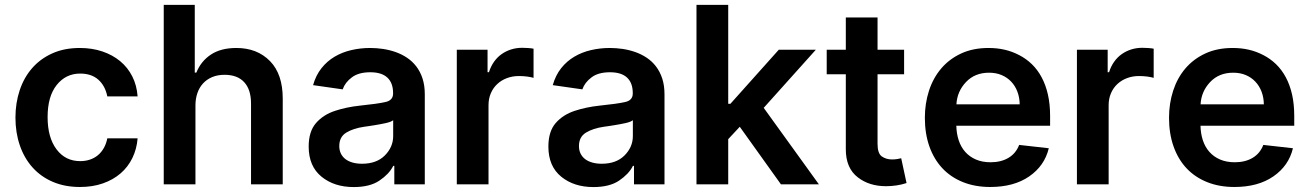

<svg xmlns="http://www.w3.org/2000/svg" viewBox="-20 -747 5307 778"><path d="M42.6 -270.6Q42.6 -329.5 59.7 -380.9Q76.7 -432.2 109.7 -470.3Q142.8 -508.5 191.4 -530.5Q240.1 -552.6 303.3 -552.6Q353.3 -552.6 394.9 -538.5Q436.4 -524.5 467.2 -498.9Q497.9 -473.4 516.2 -437.1Q534.4 -400.9 537.6 -356.5H414.8Q406.2 -399.5 378.4 -424.2Q350.5 -448.9 305 -448.9Q246.4 -448.9 209.5 -402.3Q172.9 -356.2 172.9 -272.7Q172.9 -189.6 209.2 -141.7Q245 -94.1 305 -94.1Q326.3 -94.1 344.6 -100.3Q362.9 -106.5 377 -118.3Q391 -130 400.7 -147.2Q410.5 -164.4 414.8 -186.4H537.6Q534.1 -143.1 516.5 -106.9Q498.9 -70.7 468.8 -44.6Q438.6 -18.5 397 -3.9Q355.5 10.7 304 10.7Q242.2 10.7 193.7 -10.3Q145.2 -31.2 111.7 -68.7Q78.1 -106.2 60.4 -157.8Q42.6 -209.5 42.6 -270.6Z M643.5 0V-727.3H769.2V-452.8H775.6Q794.4 -499.3 834.7 -525.9Q875 -552.6 937.9 -552.6Q1022 -552.6 1074.2 -499.3Q1125.7 -446.7 1125.7 -347.3V0H997.2V-327.4Q997.2 -383.9 969.6 -413.9Q942.1 -443.9 889.9 -443.9Q861.9 -443.9 839.8 -434.7Q817.8 -425.4 802.7 -408.9Q787.6 -392.4 779.8 -369.7Q772 -346.9 772 -319.6V0Z M1260.7 -248.6Q1290.1 -282.3 1337.7 -297.9Q1361.5 -305.8 1386.4 -310.9Q1411.2 -316.1 1437.9 -318.9Q1474.4 -322.8 1500 -326.3Q1525.6 -329.9 1541.5 -333.5Q1572.8 -340.2 1572.8 -367.9V-370Q1572.8 -410.9 1549.7 -432.5Q1526.6 -454.2 1480.5 -454.2Q1432.9 -454.2 1405.9 -433.6Q1378.2 -413 1368.6 -384.9L1248.6 -402Q1259.9 -442.1 1282.7 -470.7Q1305.4 -499.3 1336.1 -517.4Q1366.8 -535.5 1403.6 -544Q1440.3 -552.6 1479.8 -552.6Q1505.7 -552.6 1532.1 -548.7Q1558.6 -544.7 1583.3 -536Q1608 -527.3 1629.4 -513Q1650.9 -498.6 1666.9 -477.8Q1682.9 -457 1692.1 -429Q1701.3 -400.9 1701.3 -365.1V0H1577.8V-74.9H1573.5Q1564.6 -57.5 1550.6 -42.8Q1536.6 -28.1 1517 -14.9Q1478.3 11 1413.4 11Q1334.5 11 1283 -30.9Q1230.8 -73.2 1230.8 -153.1Q1230.8 -214.5 1260.7 -248.6ZM1354.8 -155.2Q1354.8 -137.8 1361.5 -124.3Q1368.3 -110.8 1380.5 -101.7Q1392.8 -92.7 1409.6 -88.1Q1426.5 -83.5 1446.7 -83.5Q1505.7 -83.5 1539.1 -116.8Q1573.2 -150.9 1573.2 -195.7V-259.9Q1565.3 -253.2 1543.3 -248.2Q1532.3 -245.7 1520.4 -243.6Q1508.5 -241.5 1496.8 -239.5Q1485.1 -237.6 1474.4 -236Q1463.8 -234.4 1455.3 -233.3Q1433.6 -230.1 1416 -224.4Q1398.4 -218.8 1383.5 -209.9Q1354.8 -192.5 1354.8 -155.2Z M1831 0V-545.5H1955.6V-454.5H1961.3Q1968.8 -478.3 1981.9 -496.8Q1995 -515.3 2012.6 -527.7Q2030.2 -540.1 2051.3 -546.7Q2072.4 -553.3 2095.9 -553.3Q2106.5 -553.3 2119.9 -552.4Q2133.2 -551.5 2142 -549.7V-431.5Q2137.8 -432.9 2131 -434.3Q2124.3 -435.7 2116.1 -436.8Q2108 -437.9 2099.3 -438.4Q2090.6 -438.9 2082.4 -438.9Q2056.5 -438.9 2033.9 -430.4Q2011.4 -421.9 1994.9 -406.4Q1978.3 -391 1968.9 -369.1Q1959.5 -347.3 1959.5 -320.7V0Z M2231.9 -248.6Q2261.4 -282.3 2308.9 -297.9Q2332.7 -305.8 2357.6 -310.9Q2382.5 -316.1 2409.1 -318.9Q2445.7 -322.8 2471.2 -326.3Q2496.8 -329.9 2512.8 -333.5Q2544 -340.2 2544 -367.9V-370Q2544 -410.9 2521 -432.5Q2497.9 -454.2 2451.7 -454.2Q2404.1 -454.2 2377.1 -433.6Q2349.4 -413 2339.8 -384.9L2219.8 -402Q2231.2 -442.1 2253.9 -470.7Q2276.6 -499.3 2307.4 -517.4Q2338.1 -535.5 2374.8 -544Q2411.6 -552.6 2451 -552.6Q2476.9 -552.6 2503.4 -548.7Q2529.8 -544.7 2554.5 -536Q2579.2 -527.3 2600.7 -513Q2622.2 -498.6 2638.1 -477.8Q2654.1 -457 2663.4 -429Q2672.6 -400.9 2672.6 -365.1V0H2549V-74.9H2544.7Q2535.9 -57.5 2521.8 -42.8Q2507.8 -28.1 2488.3 -14.9Q2449.6 11 2384.6 11Q2305.8 11 2254.3 -30.9Q2202.1 -73.2 2202.1 -153.1Q2202.1 -214.5 2231.9 -248.6ZM2326 -155.2Q2326 -137.8 2332.7 -124.3Q2339.5 -110.8 2351.7 -101.7Q2364 -92.7 2380.9 -88.1Q2397.7 -83.5 2418 -83.5Q2476.9 -83.5 2510.3 -116.8Q2544.4 -150.9 2544.4 -195.7V-259.9Q2536.6 -253.2 2514.6 -248.2Q2503.6 -245.7 2491.7 -243.6Q2479.8 -241.5 2468 -239.5Q2456.3 -237.6 2445.7 -236Q2435 -234.4 2426.5 -233.3Q2404.8 -230.1 2387.3 -224.4Q2369.7 -218.8 2354.8 -209.9Q2326 -192.5 2326 -155.2Z M2930.8 -727.3V-326.3H2939.6L3135.7 -545.5H3285.9L3074.6 -310L3298.3 0H3144.5L2977.6 -233.3L2930.8 -183.2V0H2802.2V-727.3Z M3329.9 -545.5H3407.3V-676.1H3535.9V-545.5H3643.5V-446H3535.9V-164.1Q3535.9 -125.7 3552.9 -113.3Q3570.7 -100.9 3594.1 -100.9Q3606.2 -100.9 3616.3 -102.6Q3626.4 -104.4 3631.7 -105.8L3653.4 -5.3Q3633.2 1.4 3612.2 4.4Q3591.3 7.5 3570 7.5Q3502.5 7.5 3456.3 -28.1Q3407 -65.7 3407.3 -142.8V-446H3329.9Z M3727.6 -269.5Q3727.6 -327.8 3744.3 -379.3Q3761 -430.8 3793.7 -469.3Q3826.3 -507.8 3874.5 -530.2Q3922.6 -552.6 3985.8 -552.6Q4020.2 -552.6 4050.6 -545.6Q4081 -538.7 4109.7 -523.8Q4138.1 -509.2 4161.2 -486.9Q4184.3 -464.5 4200.8 -433.8Q4217.3 -403.1 4226.2 -364Q4235.1 -324.9 4235.1 -277V-237.6H3855.1Q3855.8 -205.3 3864.9 -178.1Q3873.9 -150.9 3891.5 -131.2Q3909.1 -111.5 3934.8 -100.5Q3960.6 -89.5 3994.3 -89.5Q4036.2 -89.5 4066.4 -107.4Q4096.6 -125.4 4109.7 -159.8L4229.8 -146.3Q4212.7 -75.3 4150.6 -32.3Q4088.4 10.7 3992.5 10.7Q3931.1 10.7 3881.9 -9.1Q3832.7 -28.8 3798.5 -65.3Q3764.2 -101.9 3745.9 -153.8Q3727.6 -205.6 3727.6 -269.5ZM3855.5 -324.2H4111.9Q4111.5 -351.9 4102.6 -375.4Q4093.8 -398.8 4077.6 -416Q4061.4 -433.2 4038.7 -442.8Q4016 -452.4 3987.6 -452.4Q3930 -452.4 3894.2 -414.4Q3858.3 -376.4 3855.5 -324.2Z M4343.8 0V-545.5H4468.4V-454.5H4474.1Q4481.5 -478.3 4494.7 -496.8Q4507.8 -515.3 4525.4 -527.7Q4543 -540.1 4564.1 -546.7Q4585.2 -553.3 4608.7 -553.3Q4619.3 -553.3 4632.6 -552.4Q4646 -551.5 4654.8 -549.7V-431.5Q4650.6 -432.9 4643.8 -434.3Q4637.1 -435.7 4628.9 -436.8Q4620.7 -437.9 4612 -438.4Q4603.3 -438.9 4595.2 -438.9Q4569.2 -438.9 4546.7 -430.4Q4524.1 -421.9 4507.6 -406.4Q4491.1 -391 4481.7 -369.1Q4472.3 -347.3 4472.3 -320.7V0Z M4717 -269.5Q4717 -327.8 4733.7 -379.3Q4750.4 -430.8 4783 -469.3Q4815.7 -507.8 4863.8 -530.2Q4911.9 -552.6 4975.1 -552.6Q5009.6 -552.6 5040 -545.6Q5070.3 -538.7 5099.1 -523.8Q5127.5 -509.2 5150.6 -486.9Q5173.7 -464.5 5190.2 -433.8Q5206.7 -403.1 5215.6 -364Q5224.4 -324.9 5224.4 -277V-237.6H4844.5Q4845.2 -205.3 4854.2 -178.1Q4863.3 -150.9 4880.9 -131.2Q4898.4 -111.5 4924.2 -100.5Q4949.9 -89.5 4983.7 -89.5Q5025.6 -89.5 5055.8 -107.4Q5085.9 -125.4 5099.1 -159.8L5219.1 -146.3Q5202.1 -75.3 5139.9 -32.3Q5077.8 10.7 4981.9 10.7Q4920.5 10.7 4871.3 -9.1Q4822.1 -28.8 4787.8 -65.3Q4753.6 -101.9 4735.3 -153.8Q4717 -205.6 4717 -269.5ZM4844.8 -324.2H5101.2Q5100.9 -351.9 5092 -375.4Q5083.1 -398.8 5066.9 -416Q5050.8 -433.2 5028.1 -442.8Q5005.3 -452.4 4976.9 -452.4Q4919.4 -452.4 4883.5 -414.4Q4847.7 -376.4 4844.8 -324.2Z"/></svg>

Font: Inter P Semi Bold
Style: Regular
Weight: 600
Designer: Rasmus Andersson
Foundry: rsms
Version: Version 3.018;git-588b23468